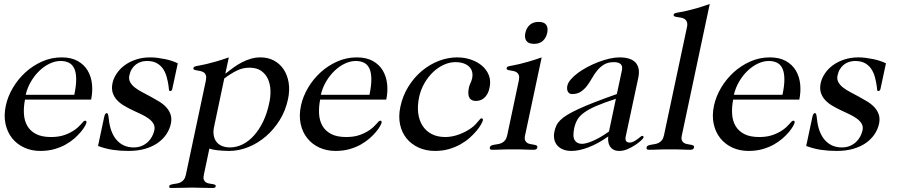

<svg xmlns="http://www.w3.org/2000/svg" viewBox="-20 -750 4521 964"><path d="M105.5 -250Q98.1 -212.4 100.1 -178.5Q102.1 -144.5 116.7 -118.7Q131.3 -92.8 160.4 -77.4Q189.5 -62 236.3 -62Q268.6 -62 294.7 -69.3Q320.8 -76.7 345.7 -91.8Q361.3 -101.6 371.3 -110.8Q381.3 -120.1 387.7 -127.4Q394 -134.8 398.4 -139.4Q402.8 -144 407.2 -144Q416.5 -144 413.6 -132.8Q412.6 -127.9 405.8 -115.7Q398.9 -103.5 386 -87.9Q373 -72.3 354 -55.4Q335 -38.6 309.8 -24.4Q284.7 -10.3 252.9 -1.2Q221.2 7.8 182.6 7.8Q138.2 7.8 101.6 -9Q64.9 -25.9 40.8 -56.2Q16.6 -86.4 7.6 -128.4Q-1.5 -170.4 9.3 -220.2Q19 -265.6 44.7 -309.1Q70.3 -352.5 107.4 -386.5Q144.5 -420.4 191.2 -441.2Q237.8 -461.9 289.1 -461.9Q337.9 -461.9 370.4 -443.6Q402.8 -425.3 420.4 -395.3Q438 -365.2 441.9 -327.4Q445.8 -289.6 437.5 -250ZM353 -273.9Q362.8 -320.3 362.5 -352.5Q362.3 -384.8 353.3 -405Q344.2 -425.3 326.7 -434.6Q309.1 -443.8 284.2 -443.8Q257.3 -443.8 229.5 -430.7Q201.7 -417.5 177.7 -394.5Q153.8 -371.6 135.5 -340.6Q117.2 -309.6 108.9 -273.9Z M544.9 -333Q550.3 -357.9 566.2 -381.3Q582 -404.8 606.4 -422.6Q630.9 -440.4 663.3 -451.2Q695.8 -461.9 734.9 -461.9Q752 -461.9 771.2 -459.5Q790.5 -457 809.3 -453.1Q828.1 -449.2 844.5 -443.6Q860.8 -438 872.6 -432.1L845.2 -304.2Q842.8 -293 835 -293Q828.6 -293 828.4 -299.6Q828.1 -306.2 826.2 -318.8Q822.8 -342.8 816.4 -365.2Q810.1 -387.7 797.9 -405.3Q785.6 -422.9 766.4 -433.3Q747.1 -443.8 717.8 -443.8Q702.6 -443.8 688.2 -439.5Q673.8 -435.1 662.1 -426Q650.4 -417 641.8 -403.3Q633.3 -389.6 629.4 -371.1Q625.5 -352.5 633.5 -337.6Q641.6 -322.8 657.2 -310.5Q672.9 -298.3 693.8 -287.4Q714.8 -276.4 736.6 -264.6Q758.3 -252.9 779.1 -240.2Q799.8 -227.5 814.7 -211.4Q829.6 -195.3 836.4 -175Q843.3 -154.8 837.9 -128.9Q832 -101.1 815.4 -76.2Q798.8 -51.3 772.2 -32.5Q745.6 -13.7 708.7 -2.9Q671.9 7.8 625 7.8Q583.5 7.8 547.1 2.4Q510.7 -2.9 472.2 -17.1L503.4 -164.1Q507.3 -182.1 516.1 -182.1Q520 -182.1 522.2 -176.3Q524.4 -170.4 526.4 -150.9Q529.8 -118.2 539.6 -92Q549.3 -65.9 565.2 -47.6Q581.1 -29.3 602.5 -19.5Q624 -9.8 650.9 -9.8Q673.8 -9.8 691.7 -17.3Q709.5 -24.9 722.4 -37.1Q735.4 -49.3 743.4 -64.7Q751.5 -80.1 754.9 -95.2Q758.8 -114.3 750.7 -128.4Q742.7 -142.6 726.8 -154.3Q710.9 -166 689.7 -176Q668.5 -186 646.2 -196.5Q624 -207 603.3 -219.2Q582.5 -231.4 567.6 -247.3Q552.7 -263.2 545.9 -284.2Q539.1 -305.2 544.9 -333Z M1055.2 -115.2Q1049.3 -88.4 1053.5 -68.4Q1057.6 -48.3 1068.8 -35.4Q1080.1 -22.5 1097.2 -16.1Q1114.3 -9.8 1134.3 -9.8Q1167 -9.8 1198 -25.1Q1229 -40.5 1255.1 -69.6Q1281.2 -98.6 1301.3 -140.1Q1321.3 -181.6 1332 -233.9Q1338.9 -264.2 1337.9 -295.7Q1336.9 -327.1 1325.7 -352.5Q1314.5 -377.9 1291.7 -394Q1269 -410.2 1232.4 -410.2Q1199.2 -410.2 1169.9 -396Q1140.6 -381.8 1106 -356ZM1111.3 -379.9Q1131.8 -396 1152.3 -410.9Q1172.9 -425.8 1194.6 -437Q1216.3 -448.2 1239.5 -455.1Q1262.7 -461.9 1287.6 -461.9Q1325.7 -461.9 1355.7 -445.8Q1385.7 -429.7 1404.5 -401.1Q1423.3 -372.6 1429.4 -334.2Q1435.5 -295.9 1425.8 -251Q1413.6 -193.8 1384 -146.5Q1354.5 -99.1 1314.2 -64.7Q1273.9 -30.3 1226.3 -11.2Q1178.7 7.8 1130.4 7.8Q1115.2 7.8 1099.9 6.8Q1084.5 5.9 1071.3 4.4Q1058.1 2.9 1047.6 0.7Q1037.1 -1.5 1031.2 -3.9L1003.4 127.9Q1000 143.6 1003.4 152.3Q1006.8 161.1 1013.9 165.5Q1021 169.9 1030 171.4Q1039.1 172.9 1046.6 174.1Q1054.2 175.3 1059.1 177.5Q1064 179.7 1063 186Q1062 190.4 1058.1 192.1Q1054.2 193.8 1045.9 193.8Q1017.1 193.8 992.9 192.9Q968.8 191.9 944.3 191.9Q920.4 191.9 895.5 192.9Q870.6 193.8 842.3 193.8Q834 193.8 831.3 192.1Q828.6 190.4 829.6 186Q830.6 179.7 836.4 177.5Q842.3 175.3 850.3 174.1Q858.4 172.9 867.9 171.4Q877.4 169.9 886.5 165.5Q895.5 161.1 902.6 152.3Q909.7 143.6 913.1 127.9L1013.7 -346.2Q1017.1 -362.8 1013.7 -372.3Q1010.3 -381.8 1002.7 -386.7Q995.1 -391.6 985.8 -393.3Q976.6 -395 968.5 -396.5Q960.4 -397.9 955.1 -400.1Q949.7 -402.3 951.2 -408.2Q952.1 -412.6 955.3 -414.6Q958.5 -416.5 965.6 -418.2Q972.7 -419.9 985.1 -421.9Q997.6 -423.8 1016.8 -428.5Q1036.1 -433.1 1063.7 -440.9Q1091.3 -448.7 1128.9 -461.9Z M1587.4 -250Q1580.1 -212.4 1582 -178.5Q1584 -144.5 1598.6 -118.7Q1613.3 -92.8 1642.3 -77.4Q1671.4 -62 1718.3 -62Q1750.5 -62 1776.6 -69.3Q1802.7 -76.7 1827.6 -91.8Q1843.3 -101.6 1853.3 -110.8Q1863.3 -120.1 1869.6 -127.4Q1876 -134.8 1880.4 -139.4Q1884.8 -144 1889.2 -144Q1898.4 -144 1895.5 -132.8Q1894.5 -127.9 1887.7 -115.7Q1880.9 -103.5 1867.9 -87.9Q1855 -72.3 1835.9 -55.4Q1816.9 -38.6 1791.7 -24.4Q1766.6 -10.3 1734.9 -1.2Q1703.1 7.8 1664.6 7.8Q1620.1 7.8 1583.5 -9Q1546.9 -25.9 1522.7 -56.2Q1498.5 -86.4 1489.5 -128.4Q1480.5 -170.4 1491.2 -220.2Q1501 -265.6 1526.6 -309.1Q1552.2 -352.5 1589.4 -386.5Q1626.5 -420.4 1673.1 -441.2Q1719.7 -461.9 1771 -461.9Q1819.8 -461.9 1852.3 -443.6Q1884.8 -425.3 1902.3 -395.3Q1919.9 -365.2 1923.8 -327.4Q1927.7 -289.6 1919.4 -250ZM1835 -273.9Q1844.7 -320.3 1844.5 -352.5Q1844.2 -384.8 1835.2 -405Q1826.2 -425.3 1808.6 -434.6Q1791 -443.8 1766.1 -443.8Q1739.3 -443.8 1711.4 -430.7Q1683.6 -417.5 1659.7 -394.5Q1635.7 -371.6 1617.4 -340.6Q1599.1 -309.6 1590.8 -273.9Z M1990.2 -213.9Q2002 -269.5 2030.5 -315.4Q2059.1 -361.3 2097.9 -393.8Q2136.7 -426.3 2182.6 -444.1Q2228.5 -461.9 2274.9 -461.9Q2313 -461.9 2345.7 -450.4Q2378.4 -439 2401.4 -418.9Q2424.3 -398.9 2434.8 -371.1Q2445.3 -343.3 2438 -310.1Q2434.6 -292 2427.5 -279.3Q2420.4 -266.6 2411.4 -258.5Q2402.3 -250.5 2391.6 -246.8Q2380.9 -243.2 2369.1 -243.2Q2359.9 -243.2 2351.6 -246.3Q2343.3 -249.5 2338.1 -257.1Q2333 -264.6 2331.5 -277.1Q2330.1 -289.6 2334 -308.1Q2335.4 -316.4 2337.9 -322.3Q2340.3 -328.1 2342.5 -333.5Q2344.7 -338.9 2346.9 -344.2Q2349.1 -349.6 2350.6 -356.9Q2354 -374 2350.6 -388.7Q2347.2 -403.3 2336.4 -414.3Q2325.7 -425.3 2308.1 -431.6Q2290.5 -438 2265.6 -438Q2237.3 -438 2208.3 -424.8Q2179.2 -411.6 2154.5 -388.2Q2129.9 -364.7 2111.3 -332.8Q2092.8 -300.8 2084.5 -263.2Q2075.2 -220.2 2079.6 -183.3Q2084 -146.5 2101.1 -119.4Q2118.2 -92.3 2147.2 -77.1Q2176.3 -62 2216.3 -62Q2232.9 -62 2250.5 -65.4Q2268.1 -68.8 2285.2 -75.2Q2302.2 -81.5 2318.1 -89.8Q2334 -98.1 2347.2 -107.9Q2359.9 -117.2 2367.9 -126Q2376 -134.8 2381.3 -141.4Q2386.7 -147.9 2390.4 -151.9Q2394 -155.8 2398.4 -155.8Q2406.2 -155.8 2404.3 -145Q2402.8 -138.7 2395 -124.8Q2387.2 -110.8 2373.3 -94Q2359.4 -77.1 2339.4 -59.1Q2319.3 -41 2293.2 -26.1Q2267.1 -11.2 2234.9 -1.7Q2202.6 7.8 2164.6 7.8Q2118.7 7.8 2081.8 -9Q2044.9 -25.9 2021 -55.4Q1997.1 -85 1988.5 -125.7Q1980 -166.5 1990.2 -213.9Z M2661.1 -529.8Q2633.3 -529.8 2622.8 -544.9Q2612.3 -560.1 2617.7 -585Q2623 -609.9 2639.9 -625Q2656.7 -640.1 2684.6 -640.1Q2712.4 -640.1 2722.7 -625Q2732.9 -609.9 2727.5 -585Q2722.2 -560.1 2705.6 -544.9Q2689 -529.8 2661.1 -529.8ZM2616.2 -69.8Q2612.8 -54.2 2616.5 -45.4Q2620.1 -36.6 2627.4 -32.2Q2634.8 -27.8 2644 -26.4Q2653.3 -24.9 2661.4 -23.4Q2669.4 -22 2674.3 -19.3Q2679.2 -16.6 2677.7 -9.8Q2676.3 -2.9 2671.9 -0.5Q2667.5 2 2659.2 2Q2649.9 2 2640.4 1.7Q2630.9 1.5 2619.1 1Q2607.4 0.5 2592.3 0.2Q2577.1 0 2556.6 0Q2536.1 0 2520.8 0.2Q2505.4 0.5 2493.4 1Q2481.4 1.5 2471.9 1.7Q2462.4 2 2453.1 2Q2444.8 2 2441.4 -0.5Q2438 -2.9 2439.5 -9.8Q2440.9 -16.6 2447 -19.3Q2453.1 -22 2461.7 -23.4Q2470.2 -24.9 2480 -26.4Q2489.7 -27.8 2499 -32.2Q2508.3 -36.6 2515.6 -45.4Q2522.9 -54.2 2526.4 -69.8L2585 -346.2Q2588.4 -362.8 2585 -372.3Q2581.5 -381.8 2574.5 -386.7Q2567.4 -391.6 2558.1 -393.3Q2548.8 -395 2540.8 -396.5Q2532.7 -397.9 2527.6 -400.1Q2522.5 -402.3 2523.9 -408.2Q2524.9 -412.6 2527.8 -414.6Q2530.8 -416.5 2537.8 -418.2Q2544.9 -419.9 2557.1 -421.9Q2569.3 -423.8 2588.4 -428.5Q2607.4 -433.1 2634.8 -440.9Q2662.1 -448.7 2699.7 -461.9Z M3072.3 -253.9Q3013.7 -234.9 2975.8 -218.8Q2938 -202.6 2914.6 -186Q2891.1 -169.4 2879.9 -150.6Q2868.7 -131.8 2863.3 -107.9Q2854 -64.5 2865.5 -46.1Q2877 -27.8 2902.3 -27.8Q2909.7 -27.8 2922.6 -30.8Q2935.5 -33.7 2952.6 -40.8Q2969.7 -47.9 2991.2 -59.8Q3012.7 -71.8 3037.6 -89.8ZM3121.1 -62Q3118.7 -48.3 3124 -41.3Q3129.4 -34.2 3141.6 -34.2Q3151.9 -34.2 3161.9 -39.6Q3171.9 -44.9 3180.2 -51Q3188.5 -57.1 3194.8 -62.5Q3201.2 -67.9 3204.6 -67.9Q3208 -67.9 3210 -65.7Q3211.9 -63.5 3210.9 -59.1Q3210.4 -55.7 3198.7 -44.7Q3187 -33.7 3169.4 -22Q3151.9 -10.3 3130.9 -1.2Q3109.9 7.8 3089.8 7.8Q3071.3 7.8 3059.6 1Q3047.9 -5.9 3041.7 -16.4Q3035.6 -26.9 3033.9 -39.8Q3032.2 -52.7 3034.2 -64.9Q2981.9 -28.3 2934.6 -10.3Q2887.2 7.8 2849.6 7.8Q2825.2 7.8 2807.1 0.5Q2789.1 -6.8 2777.8 -20Q2766.6 -33.2 2762.9 -51Q2759.3 -68.8 2763.7 -89.8Q2767.1 -106 2773.4 -119.6Q2779.8 -133.3 2793 -146.5Q2806.2 -159.7 2827.9 -173.1Q2849.6 -186.5 2883.3 -202.1Q2917 -217.8 2964.6 -236.3Q3012.2 -254.9 3077.1 -277.8L3102.1 -395Q3107.4 -418 3096.4 -428Q3085.4 -438 3062.5 -438Q3032.7 -438 3012.9 -426Q2993.2 -414.1 2978.8 -396.5Q2964.4 -378.9 2952.6 -357.9Q2940.9 -336.9 2927.5 -319.3Q2914.1 -301.8 2896.5 -289.8Q2878.9 -277.8 2852.1 -277.8Q2837.9 -277.8 2831.3 -289.8Q2824.7 -301.8 2828.6 -319.8Q2832 -335 2846.2 -351.6Q2860.4 -368.2 2881.6 -383.8Q2902.8 -399.4 2929.4 -413.6Q2956.1 -427.7 2984.1 -438.5Q3012.2 -449.2 3039.8 -455.6Q3067.4 -461.9 3090.8 -461.9Q3117.2 -461.9 3137.5 -455.8Q3157.7 -449.7 3169.9 -437Q3182.1 -424.3 3186.3 -405Q3190.4 -385.7 3184.6 -358.9Z M3403.3 -69.8Q3399.9 -54.2 3403.6 -45.4Q3407.2 -36.6 3414.6 -32.2Q3421.9 -27.8 3430.9 -26.4Q3439.9 -24.9 3448 -23.4Q3456.1 -22 3460.9 -19.3Q3465.8 -16.6 3464.4 -9.8Q3462.9 -2.9 3458.7 -0.5Q3454.6 2 3446.3 2Q3437 2 3427.5 1.7Q3418 1.5 3406.2 1Q3394.5 0.5 3379.4 0.2Q3364.3 0 3343.8 0Q3323.2 0 3307.9 0.2Q3292.5 0.5 3280.5 1Q3268.6 1.5 3259 1.7Q3249.5 2 3240.2 2Q3231.9 2 3228.5 -0.5Q3225.1 -2.9 3226.6 -9.8Q3228 -16.6 3234.1 -19.3Q3240.2 -22 3248.8 -23.4Q3257.3 -24.9 3267.1 -26.4Q3276.9 -27.8 3286.1 -32.2Q3295.4 -36.6 3302.7 -45.4Q3310.1 -54.2 3313.5 -69.8L3429.2 -613.8Q3432.6 -630.9 3428.7 -640.4Q3424.8 -649.9 3417 -654.8Q3409.2 -659.7 3399.2 -661.4Q3389.2 -663.1 3380.6 -664.3Q3372.1 -665.5 3366.7 -667.7Q3361.3 -669.9 3362.3 -675.8Q3363.3 -680.2 3366.7 -682.4Q3370.1 -684.6 3377.7 -686Q3385.3 -687.5 3397.9 -689.7Q3410.6 -691.9 3430.4 -696.3Q3450.2 -700.7 3478 -708.7Q3505.9 -716.8 3543.5 -730Z M3661.1 -250Q3653.8 -212.4 3655.8 -178.5Q3657.7 -144.5 3672.4 -118.7Q3687 -92.8 3716.1 -77.4Q3745.1 -62 3792 -62Q3824.2 -62 3850.3 -69.3Q3876.5 -76.7 3901.4 -91.8Q3917 -101.6 3927 -110.8Q3937 -120.1 3943.4 -127.4Q3949.7 -134.8 3954.1 -139.4Q3958.5 -144 3962.9 -144Q3972.2 -144 3969.2 -132.8Q3968.3 -127.9 3961.4 -115.7Q3954.6 -103.5 3941.7 -87.9Q3928.7 -72.3 3909.7 -55.4Q3890.6 -38.6 3865.5 -24.4Q3840.3 -10.3 3808.6 -1.2Q3776.9 7.8 3738.3 7.8Q3693.8 7.8 3657.2 -9Q3620.6 -25.9 3596.4 -56.2Q3572.3 -86.4 3563.2 -128.4Q3554.2 -170.4 3564.9 -220.2Q3574.7 -265.6 3600.3 -309.1Q3626 -352.5 3663.1 -386.5Q3700.2 -420.4 3746.8 -441.2Q3793.5 -461.9 3844.7 -461.9Q3893.6 -461.9 3926 -443.6Q3958.5 -425.3 3976.1 -395.3Q3993.7 -365.2 3997.6 -327.4Q4001.5 -289.6 3993.2 -250ZM3908.7 -273.9Q3918.5 -320.3 3918.2 -352.5Q3918 -384.8 3908.9 -405Q3899.9 -425.3 3882.3 -434.6Q3864.7 -443.8 3839.8 -443.8Q3813 -443.8 3785.2 -430.7Q3757.3 -417.5 3733.4 -394.5Q3709.5 -371.6 3691.2 -340.6Q3672.9 -309.6 3664.6 -273.9Z M4100.6 -333Q4106 -357.9 4121.8 -381.3Q4137.7 -404.8 4162.1 -422.6Q4186.5 -440.4 4219 -451.2Q4251.5 -461.9 4290.5 -461.9Q4307.6 -461.9 4326.9 -459.5Q4346.2 -457 4365 -453.1Q4383.8 -449.2 4400.1 -443.6Q4416.5 -438 4428.2 -432.1L4400.9 -304.2Q4398.4 -293 4390.6 -293Q4384.3 -293 4384 -299.6Q4383.8 -306.2 4381.8 -318.8Q4378.4 -342.8 4372.1 -365.2Q4365.7 -387.7 4353.5 -405.3Q4341.3 -422.9 4322 -433.3Q4302.7 -443.8 4273.4 -443.8Q4258.3 -443.8 4243.9 -439.5Q4229.5 -435.1 4217.8 -426Q4206.1 -417 4197.5 -403.3Q4189 -389.6 4185.1 -371.1Q4181.2 -352.5 4189.2 -337.6Q4197.3 -322.8 4212.9 -310.5Q4228.5 -298.3 4249.5 -287.4Q4270.5 -276.4 4292.2 -264.6Q4314 -252.9 4334.7 -240.2Q4355.5 -227.5 4370.4 -211.4Q4385.3 -195.3 4392.1 -175Q4398.9 -154.8 4393.6 -128.9Q4387.7 -101.1 4371.1 -76.2Q4354.5 -51.3 4327.9 -32.5Q4301.3 -13.7 4264.4 -2.9Q4227.5 7.8 4180.7 7.8Q4139.2 7.8 4102.8 2.4Q4066.4 -2.9 4027.8 -17.1L4059.1 -164.1Q4063 -182.1 4071.8 -182.1Q4075.7 -182.1 4077.9 -176.3Q4080.1 -170.4 4082 -150.9Q4085.4 -118.2 4095.2 -92Q4105 -65.9 4120.8 -47.6Q4136.7 -29.3 4158.2 -19.5Q4179.7 -9.8 4206.5 -9.8Q4229.5 -9.8 4247.3 -17.3Q4265.1 -24.9 4278.1 -37.1Q4291 -49.3 4299.1 -64.7Q4307.1 -80.1 4310.5 -95.2Q4314.5 -114.3 4306.4 -128.4Q4298.3 -142.6 4282.5 -154.3Q4266.6 -166 4245.4 -176Q4224.1 -186 4201.9 -196.5Q4179.7 -207 4158.9 -219.2Q4138.2 -231.4 4123.3 -247.3Q4108.4 -263.2 4101.6 -284.2Q4094.7 -305.2 4100.6 -333Z"/></svg>

Font: XB Zar
Style: Italic
Weight: 400
Italic angle: -12°
Designer: Behnam
Foundry: Irmug
Version: Version 8.005 2009